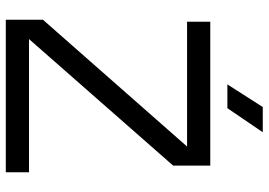

<svg xmlns="http://www.w3.org/2000/svg" viewBox="-152 -774 926 662"><g transform="rotate(90 311.0 -443.0)"><path d="M48 0V-128L509 -652L514 -625H55V-705H551V-577L91 -53L86 -80H574V0ZM349 -886H436L353 -764H271Z"/></g></svg>

Font: TikTok Sans 24pt
Style: Regular
Weight: 400
Version: Version 4.000